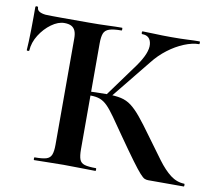

<svg xmlns="http://www.w3.org/2000/svg" viewBox="-74 -738 927 824"><g transform="rotate(10 389.5 -326.0)"><path d="M125 0Q123 0 123 -6Q123 -12 125 -12Q159 -12 175.5 -17Q192 -22 198 -37Q204 -52 204 -81V-544Q204 -565 198.5 -577.5Q193 -590 181.5 -596Q170 -602 151 -602Q124 -602 95 -581Q66 -560 45.5 -527.5Q25 -495 23 -460Q23 -457 17.5 -457Q12 -457 12 -460Q13 -473 14 -497Q15 -521 15.5 -549.5Q16 -578 16 -604Q16 -630 16 -647Q16 -652 22 -652Q28 -652 28 -647Q28 -637 37.5 -631Q47 -625 65 -623Q89 -622 135.5 -622Q182 -622 255 -622Q301 -622 335.5 -623.5Q370 -625 398 -625Q400 -625 400 -619Q400 -613 398 -613Q363 -613 345 -607Q327 -601 321 -586Q315 -571 315 -542V-81Q315 -52 320.5 -37Q326 -22 342.5 -17Q359 -12 392 -12Q394 -12 394 -6Q394 0 392 0Q364 0 329 -1Q294 -2 253 -2Q217 -2 184 -1Q151 0 125 0ZM622 0Q614 0 606.5 -3Q599 -6 585.5 -21Q572 -36 546.5 -70.5Q521 -105 477 -168Q446 -213 425.5 -242Q405 -271 389.5 -286.5Q374 -302 357 -308.5Q340 -315 315 -315Q306 -315 296 -314Q286 -313 275 -312L274 -330Q342 -333 382 -333Q420 -333 445 -327.5Q470 -322 490.5 -306.5Q511 -291 534.5 -262.5Q558 -234 591 -188Q631 -133 660 -94Q689 -55 716.5 -34Q744 -13 777 -12Q779 -12 779 -6Q779 0 777 0ZM395 -317 378 -326 488 -477Q532 -539 528 -576Q524 -613 488 -613Q485 -613 485 -619Q485 -625 488 -625Q511 -625 541.5 -623.5Q572 -622 612 -622Q658 -622 684.5 -623.5Q711 -625 736 -625Q738 -625 738 -619Q738 -613 736 -613Q707 -613 671.5 -598.5Q636 -584 602.5 -558.5Q569 -533 544 -501Z"/></g></svg>

Font: Cormorant Light
Style: Regular
Weight: 300
Designer: Christian Thalmann (Catharsis Fonts)
Foundry: Catharsis Fonts
Version: Version 4.000